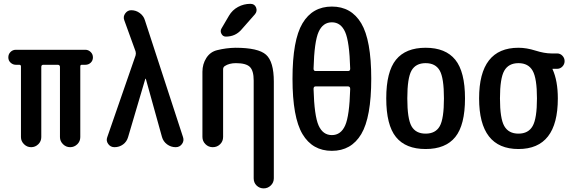

<svg xmlns="http://www.w3.org/2000/svg" viewBox="-20 -785 3040 1024"><path d="M64.5 -439.5Q48.8 -439.5 36.6 -450.7Q24.4 -461.9 24.4 -479Q24.4 -496.1 36.1 -507.8Q47.9 -519.5 64.5 -519.5H435.5Q451.2 -519.5 463.4 -507.8Q475.6 -496.1 475.6 -479Q475.6 -461.9 463.9 -450.7Q452.1 -439.5 435.5 -439.5H416Q408.2 -439.5 408.2 -430.7V-53.7Q408.2 -31.2 392.1 -15.6Q376 0 354 0Q332 0 315.9 -16.1Q299.8 -32.2 299.8 -53.7V-427.7Q299.8 -438.5 289.1 -439.5H210.9Q200.2 -439.5 200.2 -427.7V-53.7Q200.2 -31.2 184.1 -15.6Q168 0 146 0Q124 0 107.9 -16.1Q91.8 -32.2 91.8 -53.7V-430.7Q91.8 -438.5 84 -439.5Z M590.8 0Q569.3 0 557.1 -17.1Q544.9 -34.2 551.8 -52.7L703.1 -489.3Q706.1 -500 703.1 -510.7L642.6 -677.7Q635.7 -696.3 647.9 -713.4Q660.2 -730.5 679.7 -730.5Q705.1 -730.5 725.6 -715.3Q746.1 -700.2 752.9 -676.8L956.1 -53.7Q962.9 -34.2 950.7 -17.1Q938.5 0 917 0Q891.6 0 871.1 -15.1Q850.6 -30.3 843.8 -54.7L757.8 -364.3Q757.8 -365.2 755.9 -365.2Q754.9 -365.2 754.9 -364.3L663.1 -53.7Q656.2 -29.3 636.2 -14.6Q616.2 0 590.8 0Z M1059.6 -54.7V-402.3Q1059.6 -443.4 1080.6 -476.1Q1101.6 -508.8 1138.7 -517.6Q1185.5 -529.3 1235.4 -530.3Q1357.4 -530.3 1398.9 -493.2Q1440.4 -456.1 1440.4 -349.6V166Q1440.4 188.5 1424.3 204.1Q1408.2 219.7 1386.2 219.7Q1364.3 219.7 1348.6 204.6Q1333 189.5 1333 166V-355.5Q1333 -408.2 1312.5 -428.2Q1292 -448.2 1238.3 -448.2Q1202.1 -448.2 1178.7 -432.6Q1169.9 -426.8 1169.9 -415V-54.7Q1169.9 -31.2 1153.8 -15.6Q1137.7 0 1114.7 0Q1091.8 0 1075.7 -16.1Q1059.6 -32.2 1059.6 -54.7ZM1201.2 -701.2Q1218.8 -731.4 1249.5 -748Q1280.3 -764.6 1315.4 -764.6Q1337.9 -764.6 1345.7 -745.1Q1353.5 -725.6 1339.8 -709L1267.6 -627Q1235.4 -589.8 1184.6 -589.8Q1168.9 -589.8 1161.1 -604.5Q1153.3 -619.1 1161.1 -632.8Z M1663.1 -324.2Q1652.3 -324.2 1652.3 -310.5Q1656.2 -167 1679.2 -115.7Q1702.1 -64.5 1750 -64.5Q1797.9 -64.5 1820.8 -115.7Q1843.8 -167 1847.7 -310.5Q1847.7 -323.2 1836.9 -324.2ZM1652.3 -418.9Q1652.3 -406.2 1663.1 -406.2H1836.9Q1847.7 -406.2 1847.7 -418.9Q1843.8 -562.5 1820.8 -614.3Q1797.9 -666 1750 -666Q1702.1 -666 1679.2 -614.7Q1656.2 -563.5 1652.3 -418.9ZM1906.7 -69.8Q1853.5 19.5 1750 19.5Q1646.5 19.5 1593.3 -69.8Q1540 -159.2 1540 -365.2Q1540 -571.3 1593.3 -660.6Q1646.5 -750 1750 -750Q1853.5 -750 1906.7 -660.6Q1960 -571.3 1960 -365.2Q1960 -159.2 1906.7 -69.8Z M2325.2 -408.7Q2302.7 -448.2 2250 -448.2Q2197.3 -448.2 2174.8 -408.7Q2152.3 -369.1 2152.3 -260.3Q2152.3 -151.4 2174.8 -111.8Q2197.3 -72.3 2250 -72.3Q2302.7 -72.3 2325.2 -111.8Q2347.7 -151.4 2347.7 -260.3Q2347.7 -369.1 2325.2 -408.7ZM2408.2 -54.2Q2356.4 9.8 2250 9.8Q2143.6 9.8 2091.8 -54.2Q2040 -118.2 2040 -260.3Q2040 -402.3 2091.8 -466.3Q2143.6 -530.3 2250 -530.3Q2356.4 -530.3 2408.2 -466.3Q2460 -402.3 2460 -260.3Q2460 -118.2 2408.2 -54.2Z M2820.8 -407.7Q2797.9 -448.2 2745.1 -448.2Q2692.4 -448.2 2669.4 -407.7Q2646.5 -367.2 2646.5 -260.3Q2646.5 -153.3 2669.4 -112.8Q2692.4 -72.3 2745.1 -72.3Q2797.9 -72.3 2820.8 -112.8Q2843.8 -153.3 2843.8 -260.3Q2843.8 -367.2 2820.8 -407.7ZM2745.1 -530.3Q2788.1 -530.3 2835.9 -515.1Q2883.8 -500 2920.9 -500H2951.2Q2967.8 -500 2979.5 -487.8Q2991.2 -475.6 2991.2 -459Q2991.2 -442.4 2979.5 -430.2Q2967.8 -418 2951.2 -418H2928.7H2926.8V-416Q2955.1 -354.5 2955.1 -259.8Q2955.1 9.8 2745.1 9.8Q2535.2 9.8 2535.2 -260.3Q2535.2 -530.3 2745.1 -530.3Z"/></svg>

Font: Rounded-X Mgen+ 1mn medium
Style: Regular
Weight: 500
Designer: [Source Han Sans]
Ryoko NISHIZUKA  (kana & ideographs); Paul D. Hunt (Latin, Greek & Cyrillic); Wenlong ZHANG  (bopomofo
Version: Version 1.059.20150602